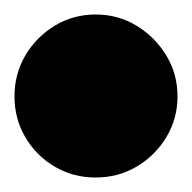

<svg xmlns="http://www.w3.org/2000/svg" viewBox="-82 -883 265 265"><path d="M-62 -750Q-62 -719 -47 -693.5Q-32 -668 -6.5 -653Q19 -638 50 -638Q81 -638 106.5 -653Q132 -668 147.5 -693.5Q163 -719 163 -750Q163 -781 147.5 -806.5Q132 -832 106.5 -847.5Q81 -863 50 -863Q19 -863 -6.5 -847.5Q-32 -832 -47 -806.5Q-62 -781 -62 -750Z"/></svg>

Font: Linefont Black
Style: Regular
Weight: 900
Monospace: yes
Version: Version 3.002;gftools[0.9.33]